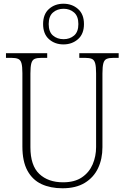

<svg xmlns="http://www.w3.org/2000/svg" viewBox="-20 -999 670 1029"><path d="M315 10Q250 10 202 -12.5Q154 -35 127 -84.5Q100 -134 100 -214V-607Q100 -643 95 -660.5Q90 -678 77 -683.5Q64 -689 40 -689H12V-714H233V-689H203Q179 -689 166 -683.5Q153 -678 148 -660Q143 -642 143 -605V-210Q143 -112 190.5 -67Q238 -22 318 -22Q380 -22 419 -48.5Q458 -75 476.5 -118Q495 -161 495 -211V-606Q495 -642 490 -660Q485 -678 472 -683.5Q459 -689 435 -689H405V-714H616V-689H589Q565 -689 552 -683.5Q539 -678 534 -660Q529 -642 529 -605V-210Q529 -147 505.5 -97.5Q482 -48 434.5 -19Q387 10 315 10ZM320 -761Q274 -761 242.5 -789Q211 -817 211 -870Q211 -923 242.5 -951Q274 -979 320 -979Q366 -979 398 -951Q430 -923 430 -870Q430 -817 398 -789Q366 -761 320 -761ZM321 -789Q354 -789 377 -808.5Q400 -828 400 -870Q400 -912 377 -932Q354 -952 321 -952Q287 -952 264 -932Q241 -912 241 -870Q241 -828 264 -808.5Q287 -789 321 -789Z"/></svg>

Font: Noto Serif Georgian SemiCondensed ExtraLight
Style: Regular
Weight: 200
Width: 4
Designer: Monotype Design Team, Akaki Razmadze
Foundry: Google LLC
Version: Version 2.003; ttfautohint (v1.8.4.7-5d5b)